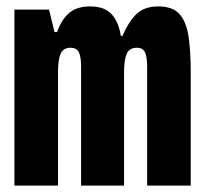

<svg xmlns="http://www.w3.org/2000/svg" viewBox="-20 -579 640 599"><path d="M25 0V-549H133L150 -479H158Q173 -520 197 -539.5Q221 -559 261 -559Q306 -559 328 -535Q350 -511 357 -467H362Q381 -511 405.5 -535Q430 -559 474 -559Q518 -559 539.5 -535.5Q561 -512 568 -466.5Q575 -421 575 -356V0H439V-371Q439 -401 432.5 -415.5Q426 -430 407 -430Q383 -430 375 -410.5Q367 -391 367 -353V0H233V-371Q233 -402 226 -416Q219 -430 200 -430Q177 -430 169 -411Q161 -392 161 -354V0Z"/></svg>

Font: Noto Sans Mono ExtraBold
Style: Regular
Weight: 800
Designer: Monotype Design Team
Foundry: Monotype Imaging Inc.
Version: Version 2.014